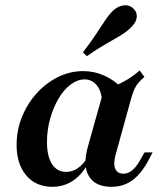

<svg xmlns="http://www.w3.org/2000/svg" viewBox="-20 -698 609 729"><path d="M178.8 11.3Q116.5 11.3 79.7 -31.9Q43 -75.1 43 -147.8Q43 -203.5 63.4 -254.1Q83.9 -304.7 119.3 -343.8Q154.6 -382.9 200.1 -405.4Q245.6 -428 295.7 -428Q338.2 -428 376.2 -410.9Q414.1 -393.8 445.2 -362L368 -311.5Q365.4 -352.3 347.3 -374.4Q329.1 -396.5 301.4 -396.5Q274.2 -396.5 248.2 -377Q222.1 -357.4 202.3 -323.8Q182.5 -290.2 170.4 -247.3Q158.4 -204.5 158.4 -159Q158.4 -104.3 177.5 -74.9Q196.6 -45.4 231.1 -45.4Q255.3 -45.4 275.8 -59.7Q296.4 -73.9 313.2 -101.9L320.6 -89.6Q296.7 -40.1 260.7 -14.4Q224.8 11.3 178.8 11.3ZM403 11.3Q342.1 11.3 317.9 -28.5Q293.8 -68.2 312.9 -138.5L374 -355.9Q414.7 -369.4 448 -387.2Q481.3 -404.9 510.2 -430.4L528.4 -405.8Q514.7 -394.6 505.5 -383.7Q496.3 -372.9 490 -359Q483.8 -345.1 478.1 -324.5L419.6 -112.9Q409.5 -77.5 417.2 -58.1Q424.9 -38.6 448.3 -38.6Q461.6 -38.6 472.6 -45Q483.7 -51.4 494 -63.2Q504.3 -75.1 512.8 -91.2L528.9 -119.4H559.5L539.5 -81.7Q522.8 -52 502.8 -31.2Q482.9 -10.4 458.6 0.4Q434.4 11.3 403 11.3ZM309.8 -484.7 294.9 -499.2Q325 -538.5 345 -568.9Q364.9 -599.4 379.9 -621.7Q394.8 -644 409.8 -658.1Q428.9 -675.5 450.9 -677.8Q473 -680.1 488.6 -663.3Q502.4 -648.6 498.7 -629Q495 -609.5 473.8 -590.4Q458 -575.4 434.7 -561.5Q411.4 -547.5 380.4 -530Q349.4 -512.5 309.8 -484.7Z"/></svg>

Font: Playfair 5pt SemiExpanded Light 12pt
Style: Italic
Weight: 300
Italic angle: -15.6°
Version: Version 2.000;gftools[0.9.28]